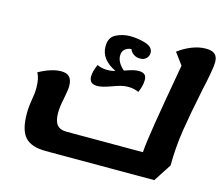

<svg xmlns="http://www.w3.org/2000/svg" viewBox="-110 -922 1271 1094"><g transform="rotate(15 525.5 -375.0)"><path d="M1046 -713Q1046 -691 1037.5 -644.5Q1029 -598 1017 -545Q987 -401 970 -294Q953 -187 953 -80L885 25H244Q159 25 122 -16Q85 -57 85 -154Q85 -193 93 -239Q100 -276 100 -308Q100 -365 82 -396Q157 -437 213 -437Q247 -437 262.5 -419.5Q278 -402 278 -367Q278 -345 268 -295Q256 -239 256 -204Q256 -157 273.5 -134.5Q291 -112 331 -112H781Q785 -170 805 -292.5Q825 -415 858 -600L866 -645L815 -714Q852 -742 894 -758.5Q936 -775 976 -775Q1013 -775 1029.5 -760Q1046 -745 1046 -713ZM685 -511Q685 -478 667 -437Q638 -450 606 -450Q583 -450 561.5 -444.5Q540 -439 511 -428Q460 -409 431 -409Q384 -409 384 -453Q384 -482 403 -525Q430 -512 463 -512Q489 -512 510 -519Q419 -562 419 -640Q419 -693 458 -712.5Q497 -732 540 -732Q588 -732 632.5 -718Q677 -704 677 -669Q677 -651 663.5 -637Q650 -623 627 -623Q604 -623 587.5 -635Q571 -647 566 -663Q543 -661 528 -648Q513 -635 513 -610Q513 -570 556 -533Q562 -535 579.5 -541Q597 -547 611.5 -550Q626 -553 639 -553Q662 -553 673.5 -543.5Q685 -534 685 -511Z"/></g></svg>

Font: Lemonada SemiBold
Style: Regular
Weight: 600
Designer: Mohamed Gaber (Arabic) Eduardo Tunni (Latin)
Foundry: Kief Type Foundry
Version: Version 3.006